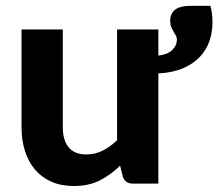

<svg xmlns="http://www.w3.org/2000/svg" viewBox="-20 -614 730 642"><path d="M190 -515.5V-188Q190 -145 209.8 -121.2Q229.5 -97.5 268.5 -97.5Q297.5 -97.5 323 -110.2Q348.5 -123 371.5 -145V-515.5H509.5V-428Q541 -432 556.2 -447.2Q571.5 -462.5 571.5 -481Q571.5 -489 568 -495.2Q564.5 -501.5 560.2 -508.5Q556 -515.5 552.5 -524Q549 -532.5 549 -544.5Q549 -568.5 565.5 -581.5Q582 -594.5 617 -594.5H683.5Q686.5 -584.5 688.5 -570.2Q690.5 -556 690.5 -540Q690.5 -506 680 -476Q669.5 -446 647.5 -423Q625.5 -400 591.2 -385.5Q557 -371 509.5 -368.5V0H424.5Q398 0 390.5 -24L381.5 -60Q350.5 -29.5 313.8 -10.8Q277 8 226.5 8Q184.5 8 151.8 -6.5Q119 -21 97 -47Q75 -73 63.5 -109Q52 -145 52 -188V-515.5Z"/></svg>

Font: Lato Heavy
Style: Regular
Weight: 800
Designer: Lukasz Dziedzic
Foundry: tyPoland Lukasz Dziedzic
Version: Version 2.007; 2014-02-27